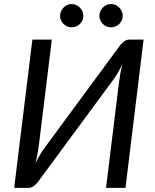

<svg xmlns="http://www.w3.org/2000/svg" viewBox="-20 -908 750 928"><path d="M674 -716.5 586.5 0H492.5L554.5 -505Q557 -526 561 -549Q565 -572 571.5 -598Q561 -575.5 549.5 -556.2Q538 -537 527 -522L164 -29.5Q156 -18.5 144 -9.2Q132 0 117.5 0H48.5L136.5 -716.5H230.5L168.5 -211.5Q166 -190.5 162 -167.8Q158 -145 151.5 -119.5Q174 -164 196 -194L559 -687Q567.5 -698 579.2 -707.2Q591 -716.5 604.5 -716.5ZM383 -831Q383 -819.5 378.5 -809.5Q374 -799.5 366 -792Q358 -784.5 347.8 -780.2Q337.5 -776 326 -776Q315 -776 305 -780.2Q295 -784.5 287.2 -792Q279.5 -799.5 275 -809.5Q270.5 -819.5 270.5 -831Q270.5 -843 275 -853.2Q279.5 -863.5 287.2 -871.5Q295 -879.5 305 -884Q315 -888.5 326 -888.5Q337.5 -888.5 347.8 -884Q358 -879.5 366 -871.5Q374 -863.5 378.5 -853.2Q383 -843 383 -831ZM573 -831Q573 -819.5 568.5 -809.5Q564 -799.5 556.2 -792Q548.5 -784.5 538.2 -780.2Q528 -776 516.5 -776Q505 -776 494.8 -780.2Q484.5 -784.5 477 -792Q469.5 -799.5 465 -809.5Q460.5 -819.5 460.5 -831Q460.5 -843 465 -853.2Q469.5 -863.5 477 -871.5Q484.5 -879.5 494.8 -884Q505 -888.5 516.5 -888.5Q528 -888.5 538.2 -884Q548.5 -879.5 556.2 -871.5Q564 -863.5 568.5 -853.2Q573 -843 573 -831Z"/></svg>

Font: Lato 2
Style: Italic
Weight: 400
Italic angle: -7°
Designer: Lukasz Dziedzic with Adam Twardoch and Botio Nikoltchev
Foundry: tyPoland Lukasz Dziedzic
Version: Version 2.015; 2015-08-06; http://www.latofonts.com/